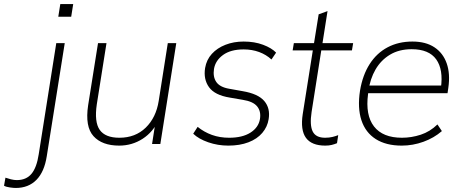

<svg xmlns="http://www.w3.org/2000/svg" viewBox="-144 -714 2290 952"><path d="M-66 218Q-76 218 -94.5 215.5Q-113 213 -124 207L-117 167Q-106 171 -90 175Q-74 179 -61 179Q-14 179 12 148Q38 117 48 51L135 -500H177L88 60Q76 138 36.5 178Q-3 218 -66 218ZM145 -631 155 -694H219L209 -631Z M447 8Q362 8 319.5 -39Q277 -86 293 -192L342 -500H384L336 -197Q323 -109 350.5 -70Q378 -31 448 -31Q527 -31 578.5 -81Q630 -131 643 -214L688 -500H730L651 0H610L629 -122H644Q616 -60 563.5 -26Q511 8 447 8Z M988 8Q936 8 888.5 -8.5Q841 -25 814 -51L836 -85Q868 -59 907 -45Q946 -31 992 -31Q1058 -31 1098 -56.5Q1138 -82 1145 -124Q1151 -162 1131 -186.5Q1111 -211 1060 -219L996 -230Q921 -242 892.5 -281.5Q864 -321 873 -377Q880 -418 906.5 -447Q933 -476 974 -492Q1015 -508 1064 -508Q1118 -508 1160.5 -492Q1203 -476 1225 -453L1202 -419Q1176 -443 1141 -456Q1106 -469 1064 -469Q1000 -469 962 -441.5Q924 -414 917 -372Q911 -333 928.5 -307.5Q946 -282 992 -274L1059 -262Q1136 -249 1166.5 -213Q1197 -177 1188 -123Q1182 -85 1156.5 -55Q1131 -25 1088 -8.5Q1045 8 988 8Z M1469 8Q1401 8 1373 -30.5Q1345 -69 1357 -148L1407 -464H1307L1313 -500H1413L1436 -643L1480 -659L1455 -500H1607L1601 -464H1449L1401 -159Q1391 -93 1406.5 -62Q1422 -31 1468 -31Q1488 -31 1504.5 -35Q1521 -39 1533 -44L1527 -4Q1515 1 1501 4.5Q1487 8 1469 8Z M1848 8Q1770 8 1719 -24.5Q1668 -57 1648 -118Q1628 -179 1641 -264Q1654 -342 1689 -396.5Q1724 -451 1778 -479.5Q1832 -508 1901 -508Q1967 -508 2010 -479.5Q2053 -451 2071 -399.5Q2089 -348 2079 -279L2075 -252H1666L1672 -290H2059L2042 -277Q2055 -369 2019 -419.5Q1983 -470 1897 -470Q1835 -470 1790 -443Q1745 -416 1718 -369.5Q1691 -323 1683 -263L1681 -248Q1667 -143 1710.5 -87Q1754 -31 1849 -31Q1896 -31 1942 -46Q1988 -61 2025 -97L2047 -64Q2008 -30 1955.5 -11Q1903 8 1848 8Z"/></svg>

Font: Mulish ExtraLight
Style: Italic
Weight: 200
Italic angle: -9°
Designer: Vernon Adams
Foundry: Vernon Adams
Version: Version 3.603